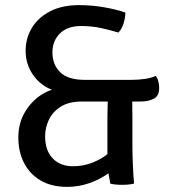

<svg xmlns="http://www.w3.org/2000/svg" viewBox="-20 -716 659 749"><path d="M493.5 -404.5Q520.5 -404.5 545.8 -408.2Q571 -412 587.5 -420Q594.5 -411.5 597.8 -398.2Q601 -385 601 -372.5Q601 -342 580.2 -331Q559.5 -320 528 -320H300.5Q248.5 -320 216.8 -299.8Q185 -279.5 170.5 -248.5Q156 -217.5 156 -184.5Q156 -129 185.5 -98.2Q215 -67.5 264.5 -67.5Q306 -67.5 341.8 -82Q377.5 -96.5 399 -115V-256.5Q399 -278 400 -309Q401 -340 402 -364.5H493.5Q495.5 -340 496 -308.8Q496.5 -277.5 496.5 -257.5V-150.5Q496.5 -115.5 498.2 -74.5Q500 -33.5 503 0Q485 5 456.5 5Q429 5 410.5 0.5L403 -40Q370 -16 328.2 -1.5Q286.5 13 242.5 13Q180 13 137.5 -12.5Q95 -38 73.2 -81.5Q51.5 -125 51.5 -179.5Q51.5 -235 77 -278.2Q102.5 -321.5 142.2 -346.8Q182 -372 224.5 -372.5V-358Q185.5 -359.5 152.5 -381.2Q119.5 -403 99.8 -438.8Q80 -474.5 80 -518Q80 -567 104.5 -607.5Q129 -648 175.8 -672Q222.5 -696 288.5 -696Q338.5 -696 386.8 -687.5Q435 -679 469 -667Q469 -647 462.2 -625Q455.5 -603 442 -589Q409 -599 373 -606.8Q337 -614.5 296 -614.5Q243 -614.5 213.8 -585.5Q184.5 -556.5 184.5 -511.5Q184.5 -464 214.8 -434.2Q245 -404.5 310.5 -404.5Z"/></svg>

Font: Signika Negative
Style: Regular
Weight: 400
Designer: Anna Giedry
Foundry: Anna Giedry
Version: Version 2.001